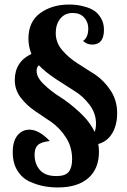

<svg xmlns="http://www.w3.org/2000/svg" viewBox="-20 -770 560 844"><path d="M110 -200Q151 -200 199 -150Q161 -146 146.5 -132.5Q132 -119 132 -90Q132 -49 155.5 -22.5Q179 4 228 4Q267 4 282 -14.5Q297 -33 297 -70Q297 -123 271 -164Q245 -205 208 -232L134 -282Q97 -307 71 -341Q45 -375 45 -418Q45 -498 118 -533Q105 -566 105 -600Q105 -675 157 -712.5Q209 -750 283 -750Q298 -750 314 -748.5Q330 -747 353.5 -740.5Q377 -734 394 -723Q411 -712 424 -690Q437 -668 437 -639Q437 -574 385 -574Q363 -574 345 -590Q368 -605 368 -645Q368 -673 350 -693Q332 -713 300 -713Q265 -713 245 -688Q225 -663 225 -625Q225 -583 253 -550Q281 -517 320 -492L400 -441Q439 -414 467 -371Q495 -328 495 -272Q495 -221 473.5 -184.5Q452 -148 412 -137Q415 -120 415 -103Q415 -28 368 13Q321 54 234 54Q203 54 173 48.5Q143 43 110 28Q77 13 56.5 -20Q36 -53 36 -101Q36 -149 56.5 -174.5Q77 -200 110 -200ZM141 -458Q141 -430 172.5 -399.5Q204 -369 244.5 -343.5Q285 -318 330 -276.5Q375 -235 396 -190Q402 -205 402 -227Q402 -272 373.5 -309.5Q345 -347 309 -369L225 -423Q177 -455 151 -483Q141 -475 141 -458Z"/></svg>

Font: Lobster Two
Style: Bold
Weight: 700
Designer: Pablo Impallari
Foundry: Pablo Impallari. www.impallari.com
Version: Version 1.006